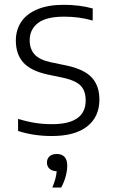

<svg xmlns="http://www.w3.org/2000/svg" viewBox="-20 -570 480 818"><path d="M57 -12V-63.5Q96.5 -51.5 131 -46.2Q165.5 -41 201.5 -41Q345 -41 345 -142Q345 -183 323.8 -204.8Q302.5 -226.5 252.5 -238L183 -252.5Q111.5 -268 79.5 -303.5Q47.5 -339 47.5 -397Q47.5 -442 70 -476.2Q92.5 -510.5 138.5 -530Q184.5 -549.5 252 -549.5Q318 -549.5 375 -534V-482.5Q342.5 -491.5 314 -495.2Q285.5 -499 253 -499Q177 -499 141.8 -471.8Q106.5 -444.5 106.5 -399Q106.5 -361.5 127 -338.5Q147.5 -315.5 195.5 -305L265 -290.5Q339 -274.5 371.2 -239.5Q403.5 -204.5 403.5 -145.5Q403.5 -72.5 351.5 -31.5Q299.5 9.5 201 9.5Q123.5 9.5 57 -12ZM266.5 135.5Q266.5 156 259.8 181.5Q253 207 240.5 229H203Q219.5 189.5 221.5 159.5Q202 159 191 149Q180 139 180 122.5Q180 106 191 96Q202 86 221.5 86Q243.5 86 255 98.5Q266.5 111 266.5 135.5Z"/></svg>

Font: Encode Sans Light
Style: Regular
Weight: 300
Designer: Multiple Designers
Foundry: Impallari Type
Version: Version 2.000